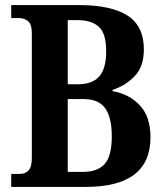

<svg xmlns="http://www.w3.org/2000/svg" viewBox="-20 -734 647 754"><path d="M24 0V-51H57Q80 -51 92.5 -65Q105 -79 105 -114V-602Q105 -640 89.5 -651.5Q74 -663 55 -663H24V-714H291Q416 -714 480.5 -673Q545 -632 545 -540Q545 -472 508.5 -434.5Q472 -397 422 -381V-376Q487 -365 529 -320.5Q571 -276 571 -195Q571 0 317 0ZM285 -403Q343 -403 370 -434Q397 -465 397 -533Q397 -602 368.5 -628.5Q340 -655 283 -655H246V-403ZM307 -59Q363 -59 391 -90Q419 -121 419 -198Q419 -273 393 -309Q367 -345 308 -345H246V-59Z"/></svg>

Font: Noto Serif Lao Condensed
Style: Bold
Weight: 700
Width: 3
Designer: Monotype Design Team
Foundry: Monotype Imaging Inc.
Version: Version 2.003; ttfautohint (v1.8.4.7-5d5b)